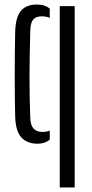

<svg xmlns="http://www.w3.org/2000/svg" viewBox="-20 -627 404 847"><path d="M47 -112Q46 -145.5 45.5 -192.5Q45 -239.5 45 -292Q45 -344.5 45.5 -395.5Q46 -446.5 47 -488Q49 -552 72.5 -579.5Q96 -607 143 -607Q162 -607 175.8 -602.2Q189.5 -597.5 199.5 -589V-548Q184.5 -555 164.5 -555Q138 -555 126.2 -540.5Q114.5 -526 113.5 -492.5Q110.5 -384.5 110.2 -291Q110 -197.5 113.5 -107.5Q114.5 -74.5 128 -59.8Q141.5 -45 168 -45Q187.5 -45 199.5 -51V-11Q178.5 7 146.5 7Q99.5 7 74.2 -20.8Q49 -48.5 47 -112ZM243.5 200V-600H309.5V200Z"/></svg>

Font: Big Shoulders Stencil Display
Style: Regular
Weight: 400
Designer: Patric King
Foundry: XO Type Co
Version: Version 1.000